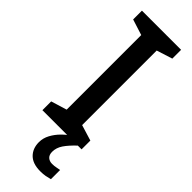

<svg xmlns="http://www.w3.org/2000/svg" viewBox="-309 -730 974 974"><g transform="rotate(45 178.0 -243.5)"><path d="M318 0H37V-63L122 -89V-624L37 -651V-714H318V-651L233 -624V-89L318 -63ZM221 114Q221 136 233 147Q245 158 264 158Q281 158 293.5 155Q306 152 315 151V217Q300 221 285 224Q270 227 248 227Q194 227 166.5 199.5Q139 172 139 127Q139 98 153.5 71Q168 44 190.5 21.5Q213 -1 237 -16L291 0Q257 32 239 58.5Q221 85 221 114Z"/></g></svg>

Font: Noto Sans NKo Unjoined Medium
Style: Regular
Weight: 500
Designer: Monotype Design Team
Foundry: Monotype Imaging Inc.
Version: Version 2.004